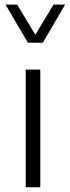

<svg xmlns="http://www.w3.org/2000/svg" viewBox="-20 -792 295 812"><path d="M98.1 -611.3H161.1L255.4 -772.5H206.5L129.4 -645L52.7 -772.5H3.4ZM88.9 0H150.4V-497.6H88.9Z"/></svg>

Font: Estedad Light
Style: Regular
Weight: 300
Designer: Amin Abedi
Version: Version 7.3